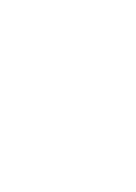

<svg xmlns="http://www.w3.org/2000/svg" viewBox="-73 -494 346 487"><g transform="rotate(-15 100.0 -250.0)"><path d="M100 -450Q100 -450 100 -450Q100 -450 100 -450Q100 -450 100 -450Q100 -450 100 -450Q100 -450 100 -450Q100 -450 100 -450Q100 -450 100 -450Q100 -450 100 -450Q100 -450 100 -450Q100 -450 100 -450Q100 -450 100 -450Q100 -450 100 -450ZM100 -350Q100 -350 100 -350Q100 -350 100 -350Q100 -350 100 -350Q100 -350 100 -350Q100 -350 100 -350Q100 -350 100 -350Q100 -350 100 -350Q100 -350 100 -350Q100 -350 100 -350Q100 -350 100 -350Q100 -350 100 -350Q100 -350 100 -350ZM100 -250Q100 -250 100 -250Q100 -250 100 -250Q100 -250 100 -250Q100 -250 100 -250Q100 -250 100 -250Q100 -250 100 -250Q100 -250 100 -250Q100 -250 100 -250Q100 -250 100 -250Q100 -250 100 -250Q100 -250 100 -250Q100 -250 100 -250ZM100 -150Q100 -150 100 -150Q100 -150 100 -150Q100 -150 100 -150Q100 -150 100 -150Q100 -150 100 -150Q100 -150 100 -150Q100 -150 100 -150Q100 -150 100 -150Q100 -150 100 -150Q100 -150 100 -150Q100 -150 100 -150Q100 -150 100 -150ZM100 -50Q100 -50 100 -50Q100 -50 100 -50Q100 -50 100 -50Q100 -50 100 -50Q100 -50 100 -50Q100 -50 100 -50Q100 -50 100 -50Q100 -50 100 -50Q100 -50 100 -50Q100 -50 100 -50Q100 -50 100 -50Q100 -50 100 -50Z"/></g></svg>

Font: TINY 5x3
Style: Regular
Weight: 400
Designer: Jack Halten Fahnestock
Foundry: Velvetyne Type Foundry
Version: Version 1.002